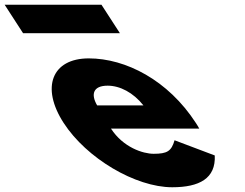

<svg xmlns="http://www.w3.org/2000/svg" viewBox="-411 -774 1034 809"><path d="M-391.4 -754 -313.7 -634H94.3L16.6 -754ZM428.7 -232C425.8 -238 418.7 -249 414.2 -256C297.6 -436 119 -528 -37 -528C-192 -528 -240 -406 -142.8 -256C-46.3 -107 159.7 15 314.7 15C428.7 15 498.8 -22 493.9 -119L324.5 -183C311.3 -137 293.4 -126 236.4 -126C191.4 -126 107.9 -153 56.7 -232ZM-1.7 -330C-29.2 -377 -18.5 -413 42.5 -413C94.5 -413 150.3 -384 193.3 -330Z"/></svg>

Font: Hussar
Style: BdOpOblSeven
Weight: 700
Foundry: Cannot Into Space Fonts
Version: Version 2.00